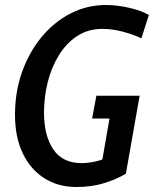

<svg xmlns="http://www.w3.org/2000/svg" viewBox="-20 -734 616 768"><path d="M285 14Q213.5 14 158.2 -20.5Q103 -55 71.5 -119.8Q40 -184.5 40 -275Q40 -366.5 68.2 -446Q96.5 -525.5 146.2 -585.8Q196 -646 262 -680Q328 -714 404 -714Q449 -714 498.2 -702.5Q547.5 -691 575.5 -674L545.5 -580.5Q514 -596 471.5 -607.2Q429 -618.5 390 -618.5Q332.5 -618.5 289 -590Q245.5 -561.5 215.8 -513.5Q186 -465.5 171 -405.8Q156 -346 156 -283Q156 -192 193 -136.8Q230 -81.5 306.5 -81.5Q324 -81.5 345.2 -84.8Q366.5 -88 389.5 -96L418 -260H348.5L365.5 -351H538.5L483.5 -39Q447 -17.5 397.8 -1.8Q348.5 14 285 14Z"/></svg>

Font: Cabin Condensed Medium
Style: Italic
Weight: 500
Width: 3
Italic angle: -10°
Designer: Pablo Impallari
Foundry: Pablo Impallari. http://www.impallari.com Igino Marini. http://www.ikern.com
Version: Version 3.001; ttfautohint (v1.8.3)